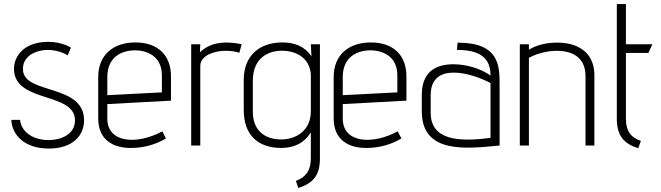

<svg xmlns="http://www.w3.org/2000/svg" viewBox="-20 -720 3271 950"><path d="M331 -484C331 -484 289 -513 219 -513C87 -513 42 -428 50 -365C68 -211 351 -263 351 -124C351 -56 283 -27 221 -27C147 -27 87 -63 79 -127H36C39 -52 102 15 221 15C342 15 396 -51 396 -125C396 -304 105 -253 94 -370C87 -441 155 -473 219 -473C277 -472 315 -446 315 -446Z M466 -134C466 -30 537 15 636 12C693 11 754 -6 801 -35L783 -70C654 -1 511 -14 511 -133V-205L826 -222V-342C826 -447 761 -510 650 -510C541 -510 466 -449 466 -339ZM511 -339C511 -436 579 -471 649 -471C699 -471 781 -448 781 -347V-263L511 -249Z M926 -501V0H971V-394C971 -460 1086 -484 1164 -459L1176 -501C1123 -512 1032 -523 969 -461L971 -501Z M1521 -441C1487 -492 1436 -510 1377 -510C1263 -510 1186 -444 1186 -325V-176C1186 -51 1257 12 1372 12C1436 12 1486 -13 1518 -65V63C1518 128 1489 158 1444 175L1456 210C1532 186 1563 145 1563 64V-501H1518ZM1231 -320C1231 -439 1314 -469 1374 -469C1441 -469 1510 -438 1518 -354V-169C1518 -71 1441 -30 1372 -30C1286 -30 1231 -78 1231 -167Z M1631 -134C1631 -30 1702 15 1801 12C1858 11 1919 -6 1966 -35L1948 -70C1819 -1 1676 -14 1676 -133V-205L1991 -222V-342C1991 -447 1926 -510 1815 -510C1706 -510 1631 -449 1631 -339ZM1676 -339C1676 -436 1744 -471 1814 -471C1864 -471 1946 -448 1946 -347V-263L1676 -249Z M2241 -473C2382 -474 2407 -409 2407 -346C2336 -398 2208 -420 2137 -385C2096 -365 2067 -324 2067 -252V-169C2067 45 2293 15 2452 0V-298C2452 -394 2452 -509 2244 -509ZM2111 -249C2111 -418 2317 -358 2407 -309V-38C2246 -16 2111 -28 2111 -162Z M2552 -501V0H2597V-434C2691 -485 2877 -498 2877 -344V0H2921V-346C2921 -422 2886 -467 2836 -490C2772 -520 2662 -515 2597 -474V-501Z M3032 -700V-132C3032 -54 3063 -9 3138 13L3151 -23C3099 -40 3077 -75 3077 -132V-458H3188L3208 -501H3077V-700Z"/></svg>

Font: Advent Pro
Style: Light
Weight: 300
Designer: Andreas Kalpakidis
Foundry: Andreas Kalpakidis
Version: Version 2.002 2007